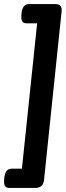

<svg xmlns="http://www.w3.org/2000/svg" viewBox="-34 -788 325 946"><path d="M74 43 149 -673H97Q71 -673 71 -703Q71 -768 108 -768H234Q254 -768 262 -761Q270 -754 270 -736L183 98Q179 138 139 138H12Q-14 138 -14 108Q-14 43 23 43Z"/></svg>

Font: AsCom
Style: Bold Italic
Weight: 700
Italic angle: -48°
Designer: AsCom
Foundry: AsCom
Version: Version 1.001